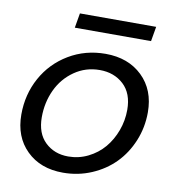

<svg xmlns="http://www.w3.org/2000/svg" viewBox="-81 -791 803 873"><g transform="rotate(10 320.0 -354.5)"><path d="M600.1 -328.1Q600.1 -258.8 574.5 -196.3Q548.8 -133.8 504.6 -88.9Q460.4 -43.9 398.7 -17.6Q336.9 8.8 267.1 8.8Q162.6 8.8 98.9 -53.7Q35.2 -116.2 35.2 -219.2Q35.2 -312 77.6 -389.2Q120.1 -466.3 196 -511.7Q272 -557.1 365.2 -557.1Q470.2 -557.1 535.2 -494.4Q600.1 -431.6 600.1 -328.1ZM128.9 -223.1Q128.9 -148.9 171.1 -108.4Q213.4 -67.9 277.8 -67.9Q326.2 -67.9 369.1 -89.1Q412.1 -110.4 441.9 -145.5Q471.7 -180.7 488.8 -227.1Q505.9 -273.4 505.9 -323.2Q505.9 -398.9 462.2 -439.5Q418.5 -480 352.1 -480Q287.1 -480 235.4 -444.1Q183.6 -408.2 156.2 -349.9Q128.9 -291.5 128.9 -223.1ZM206.1 -649.9 217.8 -717.8H569.8L558.1 -649.9Z"/></g></svg>

Font: SVN-Poppins
Style: Italic
Weight: 400
Italic angle: -10°
Designer: Ninad Kale (Devanagari), Jonny Pinhorn (Latin)
Foundry: Indian Type Foundry
Version: Version 3.002 2017